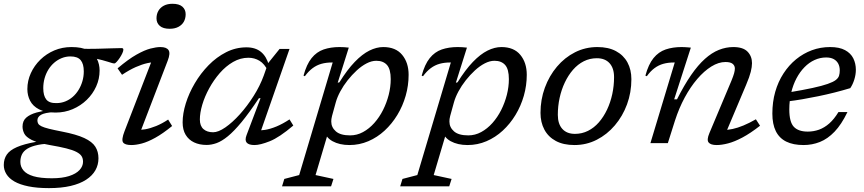

<svg xmlns="http://www.w3.org/2000/svg" viewBox="-79 -756 4562 1014"><path d="M525 -421Q520 -421 512.2 -423.2Q504.5 -425.5 492 -429.5Q479.5 -433.5 460.8 -438.5Q442 -443.5 415.8 -449.2Q389.5 -455 353 -460L346 -498.5Q389.5 -497.5 433.5 -498.5Q477.5 -499.5 512.2 -500.8Q547 -502 562.5 -502Q568 -502 570.2 -500Q572.5 -498 572.5 -493.5Q572.5 -486.5 567 -474.5Q561.5 -462.5 553.2 -450.2Q545 -438 537.2 -429.5Q529.5 -421 525 -421ZM219.5 -211.5Q243.5 -211.5 265.5 -220.2Q287.5 -229 305.2 -244.5Q323 -260 336 -281.2Q349 -302.5 356.2 -327.2Q363.5 -352 363.5 -379Q363.5 -418.5 347.2 -438.2Q331 -458 293 -458Q269 -458 247.2 -449.2Q225.5 -440.5 207.5 -425Q189.5 -409.5 176.5 -388.5Q163.5 -367.5 156.5 -342.5Q149.5 -317.5 149.5 -290.5Q149.5 -250.5 165.5 -230.5Q181.5 -210.5 219.5 -211.5ZM298.5 -507.5Q353.5 -507.5 386 -490.5Q418.5 -473.5 432.8 -445.2Q447 -417 447 -383.5Q447 -339.5 429 -299.5Q411 -259.5 379 -228.5Q347 -197.5 304.8 -179.5Q262.5 -161.5 214.5 -161.5Q160 -161.5 127.2 -178.5Q94.5 -195.5 80 -223.8Q65.5 -252 65.5 -285.5Q65.5 -329.5 83.8 -369.5Q102 -409.5 134 -440.8Q166 -472 208 -489.8Q250 -507.5 298.5 -507.5ZM179.5 237.5Q116.5 237.5 71.2 228.2Q26 219 -2.8 202.5Q-31.5 186 -45.2 163.5Q-59 141 -59 115.5Q-59 83.5 -43 60.2Q-27 37 10.5 20.8Q48 4.5 112 -7L125.5 -43L209.5 2Q157 2 121.8 9.2Q86.5 16.5 66 29Q45.5 41.5 37 59.2Q28.5 77 28.5 99Q28.5 124.5 45 144.2Q61.5 164 98 174.8Q134.5 185.5 195 185.5Q249 185.5 285.8 173.8Q322.5 162 341 142Q359.5 122 359.5 98Q359.5 80.5 351.5 68.2Q343.5 56 324 46Q304.5 36 270.5 27.5Q236.5 19 184 10Q119 -1.5 88.5 -17Q58 -32.5 49 -50.8Q40 -69 40 -87.5Q40 -117.5 59.5 -134.8Q79 -152 114.2 -161.8Q149.5 -171.5 195.5 -178L207.5 -164Q157 -161 137.8 -149.8Q118.5 -138.5 118.5 -120Q118.5 -110.5 122.8 -103Q127 -95.5 140.2 -89Q153.5 -82.5 179.5 -76Q205.5 -69.5 249 -61Q324 -46.5 366 -27Q408 -7.5 424.5 18.8Q441 45 441 80Q441 114.5 424.8 143.2Q408.5 172 375.8 193.2Q343 214.5 294 226Q245 237.5 179.5 237.5Z M578.5 -62.5 730 -454.5 748 -427Q726.5 -428.5 699 -422.5Q671.5 -416.5 638 -401.8Q604.5 -387 565.5 -361L542 -395Q599 -443.5 641.8 -467.5Q684.5 -491.5 715.5 -499.5Q746.5 -507.5 768 -507.5Q800.5 -507.5 811.2 -491.2Q822 -475 806.5 -435L655.5 -41.5L638 -70.5Q660.5 -68.5 687.8 -73.2Q715 -78 745.8 -90.5Q776.5 -103 809 -124.5L830 -90.5Q781 -50.5 741.2 -28.5Q701.5 -6.5 670.2 1.8Q639 10 615 10Q580 10 570.8 -4.2Q561.5 -18.5 578.5 -62.5ZM747.5 -659Q747.5 -681.5 757.5 -698.8Q767.5 -716 786.2 -726Q805 -736 832 -736Q867 -736 884.2 -720.8Q901.5 -705.5 901.5 -681Q901.5 -658.5 891.8 -641.2Q882 -624 863 -614Q844 -604 817 -604Q782.5 -604 765 -619.2Q747.5 -634.5 747.5 -659Z M1223 -42 1297 -237.5H1288.5Q1237 -160 1196.8 -111.2Q1156.5 -62.5 1124.2 -36.2Q1092 -10 1064.8 -0.2Q1037.5 9.5 1012 9.5Q974.5 9.5 946 -4Q917.5 -17.5 901.5 -44Q885.5 -70.5 885.5 -109.5Q885.5 -156 902.2 -210Q919 -264 949.8 -316.2Q980.5 -368.5 1022.5 -411.5Q1064.5 -454.5 1115.2 -480.2Q1166 -506 1222.5 -506Q1270.5 -506 1299.8 -481.5Q1329 -457 1341 -411.5L1336.5 -381Q1318 -419 1291.5 -435Q1265 -451 1233 -451Q1190.5 -451 1152 -428.8Q1113.5 -406.5 1081.5 -369.8Q1049.5 -333 1025.8 -289.5Q1002 -246 989.2 -202.8Q976.5 -159.5 976.5 -125Q976.5 -91 995.5 -74.2Q1014.5 -57.5 1046.5 -57.5Q1074 -57.5 1111.2 -83.2Q1148.5 -109 1187.5 -152.2Q1226.5 -195.5 1260.2 -248.8Q1294 -302 1314 -357L1337 -422.5L1397.5 -497.5H1450L1289.5 -37.5L1269.5 -68Q1292 -65.5 1320.2 -70Q1348.5 -74.5 1381.5 -88.2Q1414.5 -102 1450 -125.5L1470 -93Q1396 -30 1345.5 -10Q1295 10 1265.5 10Q1234.5 10 1223.8 -2.8Q1213 -15.5 1223 -42Z M1674.5 -143.5Q1672 -134.5 1671.2 -127.2Q1670.5 -120 1670.5 -114Q1670.5 -83.5 1694.8 -62.2Q1719 -41 1770 -41Q1806 -41 1838.2 -58.5Q1870.5 -76 1897.5 -106.2Q1924.5 -136.5 1943.8 -174.8Q1963 -213 1973.8 -255Q1984.5 -297 1984.5 -338Q1984.5 -390.5 1964.8 -412.8Q1945 -435 1908.5 -435Q1883.5 -435 1857 -421.2Q1830.5 -407.5 1805 -384Q1779.5 -360.5 1757 -332Q1734.5 -303.5 1718.2 -273.2Q1702 -243 1694.5 -216ZM1632.5 -69H1658L1587.5 168.5L1682 189L1669.5 228H1410.5L1422.5 189L1501 168.5L1678 -426Q1677.5 -426 1676.2 -426Q1675 -426 1674 -426Q1643.5 -426 1618.5 -419Q1593.5 -412 1572 -396Q1550.5 -380 1531 -353.5L1524 -356.5Q1540 -416 1566.5 -449Q1593 -482 1630.2 -494.8Q1667.5 -507.5 1714 -507.5Q1726 -507.5 1738 -506.8Q1750 -506 1763 -504.5L1704.5 -319L1713.5 -321.5Q1755 -388 1794.5 -429Q1834 -470 1871.8 -488.8Q1909.5 -507.5 1945 -507.5Q2011 -507.5 2045 -466.2Q2079 -425 2079 -361Q2079 -304.5 2063.5 -250.2Q2048 -196 2019.5 -149Q1991 -102 1952.2 -66.2Q1913.5 -30.5 1866.2 -10.2Q1819 10 1766.5 10Q1714 10 1677.2 -10.2Q1640.5 -30.5 1632.5 -69Z M2298.5 -143.5Q2296 -134.5 2295.2 -127.2Q2294.5 -120 2294.5 -114Q2294.5 -83.5 2318.8 -62.2Q2343 -41 2394 -41Q2430 -41 2462.2 -58.5Q2494.5 -76 2521.5 -106.2Q2548.5 -136.5 2567.8 -174.8Q2587 -213 2597.8 -255Q2608.5 -297 2608.5 -338Q2608.5 -390.5 2588.8 -412.8Q2569 -435 2532.5 -435Q2507.5 -435 2481 -421.2Q2454.5 -407.5 2429 -384Q2403.5 -360.5 2381 -332Q2358.5 -303.5 2342.2 -273.2Q2326 -243 2318.5 -216ZM2256.5 -69H2282L2211.5 168.5L2306 189L2293.5 228H2034.5L2046.5 189L2125 168.5L2302 -426Q2301.5 -426 2300.2 -426Q2299 -426 2298 -426Q2267.5 -426 2242.5 -419Q2217.5 -412 2196 -396Q2174.5 -380 2155 -353.5L2148 -356.5Q2164 -416 2190.5 -449Q2217 -482 2254.2 -494.8Q2291.5 -507.5 2338 -507.5Q2350 -507.5 2362 -506.8Q2374 -506 2387 -504.5L2328.5 -319L2337.5 -321.5Q2379 -388 2418.5 -429Q2458 -470 2495.8 -488.8Q2533.5 -507.5 2569 -507.5Q2635 -507.5 2669 -466.2Q2703 -425 2703 -361Q2703 -304.5 2687.5 -250.2Q2672 -196 2643.5 -149Q2615 -102 2576.2 -66.2Q2537.5 -30.5 2490.2 -10.2Q2443 10 2390.5 10Q2338 10 2301.2 -10.2Q2264.5 -30.5 2256.5 -69Z M3076 -507.5Q3134 -507.5 3174 -486Q3214 -464.5 3234.8 -426.2Q3255.5 -388 3255.5 -337.5Q3255.5 -267.5 3232.5 -205Q3209.5 -142.5 3168.2 -94Q3127 -45.5 3072.5 -17.8Q3018 10 2955 10Q2896.5 10 2856.5 -11.5Q2816.5 -33 2796 -71.5Q2775.5 -110 2775.5 -160Q2775.5 -230 2798.5 -292.8Q2821.5 -355.5 2862.5 -404Q2903.5 -452.5 2958 -480Q3012.5 -507.5 3076 -507.5ZM2957.5 -49Q2994.5 -49 3026.5 -65Q3058.5 -81 3083.8 -110Q3109 -139 3127 -177Q3145 -215 3154.5 -258.8Q3164 -302.5 3164 -348.5Q3164 -396 3140.2 -422.2Q3116.5 -448.5 3073 -448.5Q3036 -448.5 3004.2 -432.5Q2972.5 -416.5 2947.2 -387.5Q2922 -358.5 2904 -320.5Q2886 -282.5 2876.5 -239Q2867 -195.5 2867 -149.5Q2867 -101.5 2890.8 -75.2Q2914.5 -49 2957.5 -49Z M3337 -353.5 3329.5 -356.5Q3345.5 -416 3372.2 -449Q3399 -482 3436.5 -494.8Q3474 -507.5 3520.5 -507.5Q3528.5 -507.5 3536.5 -507Q3544.5 -506.5 3552.8 -506Q3561 -505.5 3569.5 -504.5L3481.5 -231.5H3496.5Q3534.5 -307 3571 -359.8Q3607.5 -412.5 3643.8 -445Q3680 -477.5 3717.5 -492.5Q3755 -507.5 3794 -507.5Q3845.5 -507.5 3869 -483.2Q3892.5 -459 3892.5 -422.5Q3892.5 -403 3886 -376.8Q3879.5 -350.5 3861.5 -308L3749 -41.5L3740.5 -70Q3763.5 -69 3790 -74.8Q3816.5 -80.5 3847.2 -93.2Q3878 -106 3913 -126L3935 -92Q3884 -52 3842 -29.8Q3800 -7.5 3766.2 1.2Q3732.5 10 3706 10Q3674 10 3663.2 -3.8Q3652.5 -17.5 3667.5 -53L3784 -330Q3794 -354.5 3798 -369Q3802 -383.5 3802 -394Q3802 -409.5 3790.2 -419Q3778.5 -428.5 3752.5 -428.5Q3716 -428.5 3677.8 -404.8Q3639.5 -381 3603.5 -339Q3567.5 -297 3537.2 -241Q3507 -185 3486 -120L3448 0H3356L3484.5 -426Q3484 -426 3482.2 -426Q3480.5 -426 3479.5 -426Q3449.5 -426 3424.2 -419Q3399 -412 3377.5 -396Q3356 -380 3337 -353.5Z M4284 -452.5Q4252.5 -452.5 4223.2 -439.2Q4194 -426 4169.8 -401.2Q4145.5 -376.5 4127.5 -342.5Q4109.5 -308.5 4099.5 -266.8Q4089.5 -225 4089.5 -178Q4089.5 -111.5 4113.5 -86.2Q4137.5 -61 4187 -61Q4218 -61 4246.5 -71.2Q4275 -81.5 4300.8 -104.2Q4326.5 -127 4349 -164H4396.5Q4365 -98.5 4328.5 -60.5Q4292 -22.5 4251 -6.2Q4210 10 4165 10Q4110 10 4073.2 -8.2Q4036.5 -26.5 4018.2 -63.5Q4000 -100.5 4000 -156Q4000 -217.5 4015.2 -271Q4030.5 -324.5 4058.8 -368Q4087 -411.5 4125.2 -442.8Q4163.5 -474 4209 -490.8Q4254.5 -507.5 4305 -507.5Q4354 -507.5 4384 -491.2Q4414 -475 4427.5 -447.8Q4441 -420.5 4441 -387.5Q4441 -362 4432.8 -335.8Q4424.5 -309.5 4411.5 -290.5Q4370 -278 4327.5 -267.2Q4285 -256.5 4242.5 -247.8Q4200 -239 4159.2 -232Q4118.5 -225 4081 -220.5L4084 -267.5Q4162 -280.5 4212.5 -291.5Q4263 -302.5 4292.2 -312.8Q4321.5 -323 4335 -333.5Q4348.5 -344 4352.2 -356.2Q4356 -368.5 4356 -384Q4356 -405 4347.8 -420.2Q4339.5 -435.5 4323.8 -444Q4308 -452.5 4284 -452.5Z"/></svg>

Font: Newsreader 8pt
Style: Italic
Weight: 400
Italic angle: -17°
Version: Version 1.003